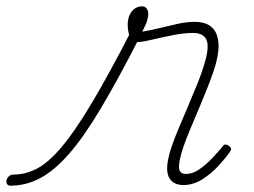

<svg xmlns="http://www.w3.org/2000/svg" viewBox="-214 -569 802 606"><path d="M-181 17Q-189 17 -192 11.5Q-195 6 -193.5 -0.5Q-192 -7 -186 -12.5Q-180 -18 -171 -18Q-133 -18 -97 -37Q-61 -56 -19.5 -105Q22 -154 75.5 -243.5Q129 -333 201 -473L226 -450Q158 -317 104 -226.5Q50 -136 3.5 -83Q-43 -30 -87.5 -6.5Q-132 17 -181 17ZM365 15Q348 15 336 8.5Q324 2 318 -12Q312 -26 314 -48Q316 -70 326 -101Q335 -129 349.5 -163Q364 -197 379.5 -233.5Q395 -270 409.5 -306Q424 -342 433 -374Q447 -422 437.5 -443.5Q428 -465 395 -465Q367 -465 331.5 -458Q296 -451 264.5 -443.5Q233 -436 216 -436Q210 -436 204 -441Q198 -446 194 -457.5Q190 -469 189 -490Q189 -508 195 -521.5Q201 -535 211.5 -542Q222 -549 235 -549Q243 -549 248.5 -542.5Q254 -536 254 -524Q254 -517 250.5 -504.5Q247 -492 235 -469Q264 -474 292.5 -481Q321 -488 348 -494Q375 -500 401 -500Q433 -500 451.5 -485.5Q470 -471 474.5 -442Q479 -413 468 -371Q461 -344 447 -308Q433 -272 417 -234Q401 -196 386.5 -161.5Q372 -127 364 -103Q350 -60 351 -40Q352 -20 373 -20Q394 -20 415 -34.5Q436 -49 455.5 -69.5Q475 -90 488 -106Q493 -113 497.5 -113Q502 -113 508 -109Q516 -103 515.5 -98.5Q515 -94 511 -89Q498 -70 475.5 -45.5Q453 -21 424.5 -3Q396 15 365 15Z"/></svg>

Font: Playwrite US Trad Thin
Style: Regular
Weight: 250
Designer: Veronika Burian, José Scaglione
Foundry: TypeTogether
Version: Version 1.003